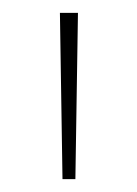

<svg xmlns="http://www.w3.org/2000/svg" viewBox="-20 -734 212 298"><path d="M73 -714H101L97 -456H77Z"/></svg>

Font: Noto Sans Thai Looped UI Thin
Style: Regular
Weight: 100
Designer: Cadson Demak Team
Foundry: Cadson Demak Co., Ltd.
Version: Version 1.000; ttfautohint (v1.8.4.7-5d5b)